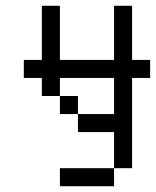

<svg xmlns="http://www.w3.org/2000/svg" viewBox="-20 -520 540 665"><path d="M187.5 -312.5H375V-500H437.5V-312.5H500V-250H437.5V62.5H375V-62.5H250V-125H375V-250H187.5V-187.5H125V-250H62.5V-312.5H125V-500H187.5ZM187.5 62.5H375V125H187.5ZM187.5 -187.5H250V-125H187.5Z"/></svg>

Font: ChillBitmapSE 16px
Style: Regular
Weight: 400
Designer: Designed by Warren2060
Foundry: ChillType
Version: Version 1.000